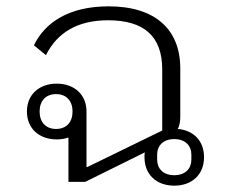

<svg xmlns="http://www.w3.org/2000/svg" viewBox="-20 -574 724 606"><path d="M530 12C586 12 624 -23 624 -78C624 -129 591 -163 541 -167C548 -180 549 -194 549 -207V-358C549 -482 469 -554 323 -554C197 -554 122 -503 87 -431L125 -400C161 -472 226 -510 321 -510C434 -510 492 -460 492 -355V-162L256 -47H253V-222C253 -276 214 -310 159 -310C104 -310 65 -276 65 -222C65 -168 104 -134 159 -134C172 -134 185 -136 196 -140V0H249L437 -93C436 -88 436 -83 436 -78C436 -23 474 12 530 12ZM530 -21C495 -21 476 -42 476 -70V-86C476 -114 495 -135 530 -135C565 -135 584 -114 584 -86V-70C584 -42 565 -21 530 -21ZM157 -167C124 -167 105 -189 105 -222C105 -255 124 -277 157 -277C190 -277 209 -255 209 -222C209 -189 190 -167 157 -167Z"/></svg>

Font: IBM Plex Thai Looped Light
Style: Regular
Weight: 300
Designer: Mike Abbink, Paul van der Laan, Pieter van Rosmalen, Ben Mitchell, Mark Frömberg
Foundry: Bold Monday
Version: Version 1.0